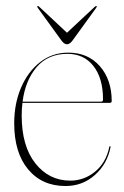

<svg xmlns="http://www.w3.org/2000/svg" viewBox="-20 -612 416 642"><path d="M353.5 -274Q353.5 -268 346.5 -268H55Q52.5 -248 52.5 -226Q52.5 -123.5 98.2 -65.8Q144 -8 215 -8Q261 -8 297.8 -38Q334.5 -68 345.5 -120.5Q346.5 -123.5 347.5 -123.5Q350 -123.5 349.5 -119.5Q338.5 -63.5 297.2 -26.8Q256 10 199 10Q120.5 10 74 -45.8Q27.5 -101.5 27.5 -200Q27.5 -265 50.2 -318.5Q73 -372 113.8 -404Q154.5 -436 208.5 -436Q274 -436 313.8 -390.8Q353.5 -345.5 353.5 -274ZM205.5 -432Q140.5 -432 102.5 -387.5Q64.5 -343 55.5 -272H317.5Q324.5 -272 324.5 -279Q324.5 -350.5 292.5 -391.2Q260.5 -432 205.5 -432ZM222.5 -476.5Q213.5 -464 204 -464Q194.5 -464 185.5 -476.5L106.5 -585.5Q103.5 -590 105 -591.5Q106.5 -593 111 -589.5L204 -502.5L297 -589.5Q301.5 -593 303 -591.5Q304.5 -590 301.5 -585.5Z"/></svg>

Font: Fraunces 144pt Thin
Style: Regular
Weight: 100
Version: Version 1.000;[f99f86859]